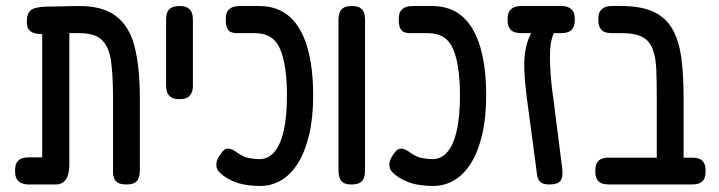

<svg xmlns="http://www.w3.org/2000/svg" viewBox="-20 -602 2386 637"><path d="M75 10Q63 10 52.5 6Q42 2 36 -7.5Q30 -17 30 -35Q30 -54 36 -63.5Q42 -73 52.5 -76.5Q63 -80 75 -80H120V-518L160 -490Q137 -489 119.5 -489Q102 -489 91 -493Q80 -497 74.5 -505.5Q69 -514 69 -529Q69 -557 82 -568Q95 -579 134 -580L233 -582Q317 -584 363 -550Q409 -516 426.5 -447.5Q444 -379 444 -276V-36Q444 -23 440.5 -12.5Q437 -2 427.5 4Q418 10 400 10Q382 10 372.5 5Q363 0 359 -9.5Q355 -19 355 -29V-274Q355 -347 349 -395Q343 -443 320 -467.5Q297 -492 245 -492H210V-55Q210 -23 198.5 -6.5Q187 10 165 10Z M575 -273Q557 -273 547.5 -279.5Q538 -286 534.5 -296Q531 -306 531 -318V-538Q531 -550 534.5 -560Q538 -570 548 -576Q558 -582 576 -582Q594 -582 603.5 -575.5Q613 -569 616.5 -559.5Q620 -550 620 -537V-317Q620 -305 616 -295Q612 -285 603 -279Q594 -273 575 -273Z M843 15Q816 15 788.5 10Q761 5 735 -10Q718 -20 708 -30.5Q698 -41 698 -52Q697 -59 699.5 -68Q702 -77 708 -85Q716 -98 722.5 -103.5Q729 -109 737 -109Q744 -109 752 -105Q760 -101 768 -95Q788 -81 807 -77.5Q826 -74 841 -74Q870 -74 890.5 -98Q911 -122 921.5 -169Q932 -216 932 -285Q932 -386 909.5 -439Q887 -492 827 -492H765Q755 -492 746.5 -495.5Q738 -499 733.5 -509Q729 -519 729 -537Q729 -556 735 -565Q741 -574 751.5 -578Q762 -582 774 -582H839Q901 -582 940.5 -547Q980 -512 999.5 -445.5Q1019 -379 1019 -285Q1019 -211 1005.5 -154.5Q992 -98 968.5 -60.5Q945 -23 913 -4Q881 15 843 15Z M1146 10Q1128 10 1119 4Q1110 -2 1106.5 -12.5Q1103 -23 1103 -35V-538Q1103 -550 1106.5 -560Q1110 -570 1119.5 -576Q1129 -582 1147 -582Q1166 -582 1175.5 -575.5Q1185 -569 1188 -559.5Q1191 -550 1191 -537V-34Q1191 -22 1187.5 -12Q1184 -2 1174.5 4Q1165 10 1146 10Z M1417 15Q1390 15 1362.5 10Q1335 5 1309 -10Q1292 -20 1282 -30.5Q1272 -41 1272 -52Q1271 -59 1273.5 -68Q1276 -77 1282 -85Q1290 -98 1296.5 -103.5Q1303 -109 1311 -109Q1318 -109 1326 -105Q1334 -101 1342 -95Q1362 -81 1381 -77.5Q1400 -74 1415 -74Q1444 -74 1464.5 -98Q1485 -122 1495.5 -169Q1506 -216 1506 -285Q1506 -386 1483.5 -439Q1461 -492 1401 -492H1339Q1329 -492 1320.5 -495.5Q1312 -499 1307.5 -509Q1303 -519 1303 -537Q1303 -556 1309 -565Q1315 -574 1325.5 -578Q1336 -582 1348 -582H1413Q1475 -582 1514.5 -547Q1554 -512 1573.5 -445.5Q1593 -379 1593 -285Q1593 -211 1579.5 -154.5Q1566 -98 1542.5 -60.5Q1519 -23 1487 -4Q1455 15 1417 15Z M1803 10Q1788 10 1779.5 6Q1771 2 1767 -5.5Q1763 -13 1761.5 -22.5Q1760 -32 1759 -44L1728 -276Q1721 -329 1719.5 -371.5Q1718 -414 1725.5 -447Q1733 -480 1750 -505L1822 -501Q1815 -489 1810.5 -472Q1806 -455 1805 -434Q1804 -413 1805 -388.5Q1806 -364 1808.5 -335.5Q1811 -307 1816 -274L1845 -45Q1849 -16 1840 -3Q1831 10 1803 10ZM1710 -492Q1697 -492 1686.5 -495.5Q1676 -499 1670 -509Q1664 -519 1664 -537Q1664 -556 1670 -565Q1676 -574 1686 -578Q1696 -582 1709 -582H1842Q1855 -582 1865 -578Q1875 -574 1881 -565Q1887 -556 1887 -537Q1887 -519 1881 -509Q1875 -499 1864.5 -495.5Q1854 -492 1841 -492Z M2204 10Q2186 10 2176.5 5Q2167 0 2163 -9Q2159 -18 2159 -28V-274Q2159 -328 2157.5 -369Q2156 -410 2146 -437.5Q2136 -465 2112.5 -478.5Q2089 -492 2044 -492H2010Q1997 -492 1987 -495.5Q1977 -499 1971 -509Q1965 -519 1965 -537Q1965 -556 1971 -565Q1977 -574 1987 -578Q1997 -582 2009 -582H2041Q2108 -582 2149 -562.5Q2190 -543 2211.5 -504.5Q2233 -466 2240.5 -409Q2248 -352 2248 -276V-35Q2248 -22 2245 -12Q2242 -2 2232 4Q2222 10 2204 10ZM2000 10Q1987 10 1977 6.5Q1967 3 1961 -6.5Q1955 -16 1955 -34Q1955 -53 1961 -62.5Q1967 -72 1977 -75.5Q1987 -79 1999 -79H2276Q2289 -79 2299 -75.5Q2309 -72 2315 -62.5Q2321 -53 2321 -34Q2321 -16 2315 -6.5Q2309 3 2299 6.5Q2289 10 2275 10Z"/></svg>

Font: Fredoka Condensed
Style: Regular
Weight: 400
Width: 3
Designer: Ben Nathan
Foundry: Milena B. Brandão, Ben Nathan
Version: Version 2.001